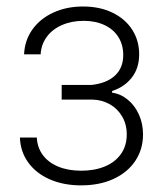

<svg xmlns="http://www.w3.org/2000/svg" viewBox="-20 -557 497 588"><path d="M228.5 -34.2Q270 -34.2 301.5 -47.4Q333 -60.5 350.6 -85.7Q368.2 -110.8 368.2 -145.5Q368.2 -176.3 354 -200.4Q339.8 -224.6 315.7 -238Q291.5 -251.5 262.7 -252H168.9V-296.9H260.7Q307.1 -302.2 332.3 -325.7Q357.4 -349.1 357.4 -388.7Q357.4 -419.9 342.5 -443.6Q327.6 -467.3 300 -480.2Q272.5 -493.2 236.3 -493.2Q199.2 -493.2 169.7 -480.2Q140.1 -467.3 123 -443.8Q106 -420.4 104.5 -390.6H53.7Q55.7 -433.6 79.3 -466.8Q103 -500 143.6 -518.6Q184.1 -537.1 234.4 -537.1Q285.6 -537.1 324.7 -518.1Q363.8 -499 385 -465.8Q406.2 -432.6 406.2 -390.6Q406.2 -348.6 383.8 -319.6Q361.3 -290.5 323.2 -278.3V-273.4Q349.6 -269.5 371.3 -251.7Q393.1 -233.9 405.5 -206.1Q418 -178.2 418 -145.5Q418 -99.6 394.3 -64.2Q370.6 -28.8 327.6 -9Q284.7 10.7 228.5 10.7Q174.8 10.7 132.8 -7.6Q90.8 -25.9 66.7 -59.1Q42.5 -92.3 41 -135.7H92.8Q94.2 -105 111.3 -82Q128.4 -59.1 158.7 -46.6Q189 -34.2 228.5 -34.2Z"/></svg>

Font: Pretendard Std ExtraLight
Style: Regular
Weight: 200
Designer: Base glyphs from Inter by Rasmus Andersson; Hangeul glyphs from Noto Sans CJK(Source Han Sans) by Jang Soo-young and Kan
Foundry: Kil Hyung-jin
Version: Version 1.309